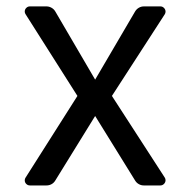

<svg xmlns="http://www.w3.org/2000/svg" viewBox="-20 -565 580 585"><path d="M55.4 -15.6Q55.4 -20.2 57.9 -23.8L215.9 -272.7L57.9 -521.7Q55.4 -525.2 55.4 -529.8Q55.4 -536.2 60 -540.8Q64.6 -545.5 71 -545.5H121.4Q129.6 -545.5 136.9 -541.4Q144.2 -537.3 148.4 -530.2L269.9 -322.4L391.7 -530.2Q396 -537.3 403.1 -541.4Q410.2 -545.5 418.7 -545.5H468.8Q475.1 -545.5 479.8 -540.7Q484.4 -535.9 484.4 -529.5Q484.4 -525.2 481.9 -521.3L321 -272.7L481.9 -24.1Q484.4 -20.2 484.4 -16Q484.4 -9.6 479.8 -4.8Q475.1 0 468.8 0H418Q410.2 0 403.1 -3.9Q396 -7.8 391.7 -14.9L269.9 -211.6L148.4 -14.9Q144.2 -7.8 137.1 -3.9Q130 0 121.8 0H71Q64.6 0 60 -4.6Q55.4 -9.2 55.4 -15.6Z"/></svg>

Font: DeltaSans
Style: Regular
Weight: 400
Designer: Rasmus Andersson
Foundry: rsms
Version: Version 3.012